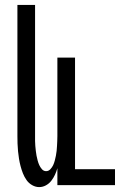

<svg xmlns="http://www.w3.org/2000/svg" viewBox="-20 -755 540 783"><path d="M140 8Q125 8 111 0Q97 -8 88 -21Q79 -34 73.5 -48Q68 -62 64 -77Q60 -92 57.5 -107.5Q55 -123 53.5 -138.5Q52 -154 51.5 -169.5Q51 -185 51 -200V-735H123V-200Q123 -190 123 -180Q123 -170 124 -160Q125 -150 126 -140Q127 -130 129 -120Q131 -110 133.5 -100.5Q136 -91 140 -82Q144 -73 151 -65Q158 -57 168 -57Q178 -57 185.5 -65Q193 -73 197 -82Q201 -91 203.5 -100.5Q206 -110 208 -120Q210 -130 211 -140Q212 -150 212.5 -160Q213 -170 213.5 -180Q214 -190 214 -200V-520H286V-65H449V0H214V-69Q210 -55 204 -42Q198 -29 189 -17.5Q180 -6 167 1Q154 8 140 8Z"/></svg>

Font: Moesevka
Style: Regular
Weight: 400
Monospace: yes
Designer: Belleve Invis
Foundry: Belleve Invis
Version: Version 32.5.0; ttfautohint (v1.8.4)